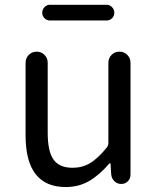

<svg xmlns="http://www.w3.org/2000/svg" viewBox="-20 -755 646 788"><path d="M250 12.7Q85 12.7 85 -199.2V-497.1Q85 -516.6 98.1 -529.8Q111.3 -543 130.4 -543Q149.4 -543 162.6 -529.8Q175.8 -516.6 175.8 -497.1V-210Q175.8 -133.8 199.7 -100.1Q223.6 -66.4 278.3 -66.4Q317.4 -66.4 349.6 -85.4Q381.8 -104.5 418.9 -150.4Q424.8 -158.2 424.8 -168V-497.1Q424.8 -516.6 438 -529.8Q451.2 -543 470.2 -543Q489.3 -543 502.4 -529.8Q515.6 -516.6 515.6 -497.1V-38.1Q515.6 -22.5 504.9 -11.2Q494.1 0 477.5 0Q461.9 0 450.2 -10.7Q438.5 -21.5 436.5 -38.1L433.6 -84Q432.6 -85 431.2 -85Q429.7 -85 428.7 -84Q387.7 -36.1 345.2 -11.7Q302.7 12.7 250 12.7ZM184.6 -670.9Q171.9 -670.9 162.6 -680.2Q153.3 -689.5 153.3 -702.6Q153.3 -715.8 162.6 -725.6Q171.9 -735.4 184.6 -735.4H417Q430.7 -735.4 439.9 -725.6Q449.2 -715.8 449.2 -702.6Q449.2 -689.5 439.9 -680.2Q430.7 -670.9 417 -670.9Z"/></svg>

Font: Gen Jyuu GothicX Regular
Style: Regular
Weight: 400
Designer: [Source Han Sans]
Ryoko NISHIZUKA  (kana & ideographs); Paul D. Hunt (Latin, Greek & Cyrillic); Wenlong ZHANG  (bopomofo
Version: Version 1.002.20150607